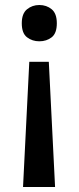

<svg xmlns="http://www.w3.org/2000/svg" viewBox="-20 -566 315 767"><path d="M97 -319H175L200 181H72ZM207 -473Q207 -433 186.5 -417Q166 -401 137 -401Q109 -401 88 -417Q67 -433 67 -473Q67 -512 88 -529Q109 -546 137 -546Q166 -546 186.5 -529Q207 -512 207 -473Z"/></svg>

Font: Noto Sans Adlam Unjoined Medium
Style: Regular
Weight: 500
Version: Version 3.001